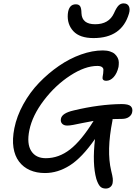

<svg xmlns="http://www.w3.org/2000/svg" viewBox="-20 -1012 795 1124"><path d="M527.8 -789.1Q446.8 -789.1 409.4 -829.6Q372.1 -870.1 377 -930.2Q382.3 -986.8 423.8 -986.8Q441.4 -986.8 449 -975.6Q456.5 -964.4 457 -934.1Q460 -870.1 537.1 -870.1Q617.2 -870.1 647 -934.1Q661.6 -967.3 674.1 -979.7Q686.5 -992.2 703.1 -992.2Q726.6 -992.2 734.6 -975.1Q742.7 -958 734.9 -932.1Q692.4 -789.1 527.8 -789.1ZM374 -276.9Q353.5 -276.9 343.3 -288.3Q333 -299.8 336.9 -317.9Q343.3 -349.6 410.2 -365.2Q560.5 -401.4 691.9 -402.8Q732.4 -402.8 745.4 -390.1Q758.3 -377.4 753.9 -356Q751 -338.9 735.1 -327.4Q719.2 -315.9 692.9 -315.9Q656.2 -315.9 639.2 -314.9Q639.2 -313 638.7 -309.8Q638.2 -306.6 638.2 -305.2Q603 -129.4 630.9 -12.2Q638.7 19 640.1 32.5Q641.6 45.9 639.2 60.1Q636.2 74.7 625.2 83.3Q614.3 91.8 599.1 91.8Q577.6 91.8 565.7 78.9Q553.7 65.9 543.9 35.2Q519.5 -52.2 536.1 -198.2Q459.5 -88.4 388.9 -43.7Q318.4 1 243.2 1Q193.8 1 155.3 -15.9Q116.7 -32.7 91.6 -65.9Q66.4 -99.1 58.8 -148.2Q51.3 -197.3 64 -261.2Q78.1 -332 116.5 -401.6Q154.8 -471.2 208.5 -527.1Q262.2 -583 325 -626.2Q387.7 -669.4 454.6 -693.1Q521.5 -716.8 582 -716.8Q606 -716.8 624 -710.9Q642.1 -705.1 652.3 -695.6Q662.6 -686 668.9 -673.6Q675.3 -661.1 675.5 -647.5Q675.8 -633.8 673.8 -620.1Q665 -582 645.3 -560.5Q625.5 -539.1 602.1 -539.1Q588.9 -539.1 583.7 -545.4Q578.6 -551.8 580.6 -561.5Q582.5 -571.3 584 -582.5Q585.4 -593.8 585.4 -603.5Q585.4 -613.3 576.7 -619.6Q567.9 -626 549.8 -626Q477.5 -626 390.6 -569.3Q303.7 -512.7 236.6 -424.3Q169.4 -335.9 151.9 -250Q135.7 -170.9 162.6 -128.4Q189.5 -85.9 248 -85.9Q324.2 -85.9 390.1 -137.2Q456.1 -188.5 527.8 -304.2Q498 -299.3 463.6 -292Q429.2 -284.7 408.2 -280.8Q387.2 -276.9 374 -276.9Z"/></svg>

Font: Shantell Sans Bouncy
Style: Italic
Weight: 400
Italic angle: -11.31°
Designer: Stephen Nixon, Anya Danilova, Shantell Martin
Foundry: Arrow Type
Version: Version 1.006;[9816181b4]